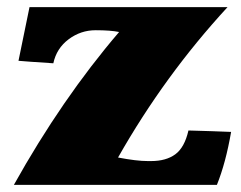

<svg xmlns="http://www.w3.org/2000/svg" viewBox="-20 -520 678 540"><path d="M396 -67H405Q447 -67 473 -86Q499 -105 510 -153Q584 -151 630 -149Q615 -62 590 0H19Q154 -242 315 -430Q291 -435 249 -435Q207 -435 173 -409.5Q139 -384 130 -342Q53 -347 32 -349L63 -500H620Q443 -308 312 -77Q364 -67 396 -67Z"/></svg>

Font: Ruslan Display
Style: Regular
Weight: 400
Designer: Denis Masharov, Vladimir Rabdu
Foundry: Denis Masharov, Vladimir Rabdu
Version: Version 1.000; ttfautohint (v1.4.1)